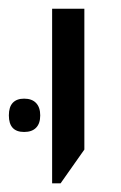

<svg xmlns="http://www.w3.org/2000/svg" viewBox="-56 -650 278 442"><path d="M64 -228V-629.9H138.2V-305.7L83.5 -228ZM-0.5 -346.2Q-35.6 -346.2 -35.6 -384.3Q-35.6 -403.8 -26.6 -413.3Q-17.6 -422.9 -0.5 -422.9Q17.6 -422.9 27.1 -412.8Q36.6 -402.8 36.6 -384.3Q36.6 -365.7 27.1 -356Q17.6 -346.2 -0.5 -346.2Z"/></svg>

Font: Open Sans Condensed
Style: Regular
Weight: 400
Width: 3
Designer: Monotype Design Team
Foundry: Monotype Imaging Inc.
Version: Version 3.000